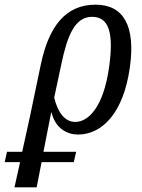

<svg xmlns="http://www.w3.org/2000/svg" viewBox="-107 -566 608 822"><path d="M-87 128H-21L-45 236H50L71 128H209L219 84H79L112 -84H114C130 -16 181 10 227 10C330 10 422 -82 449 -278C474 -455 422 -546 302 -546C173 -546 102 -452 68 -291L21 -66L-12 84H-77ZM215 -44C172 -44 141 -82 125 -148L156 -293C181 -412 213 -494 287 -494C362 -494 380 -420 360 -278C336 -108 272 -44 215 -44Z"/></svg>

Font: Noto Serif ExtraCondensed
Style: Italic
Weight: 400
Width: 2
Italic angle: -12°
Designer: Monotype Design Team
Foundry: Monotype Imaging Inc.
Version: Version 2.014